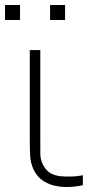

<svg xmlns="http://www.w3.org/2000/svg" viewBox="-39 -740 361 767"><path d="M197 5Q162 0.5 135.8 -16Q109.5 -32.5 95 -63Q83 -89.5 81.5 -116.8Q80 -144 80 -179V-540H122V-179Q122 -144 122.2 -123Q122.5 -102 133 -81Q144.5 -59.5 161.2 -49.2Q178 -39 202 -36Q224.5 -34 248.2 -34.8Q272 -35.5 292 -40V0Q276 3.5 259.5 5.2Q243 7 227.2 7Q211.5 7 197 5ZM221 -660H161V-720H221ZM41 -660H-19V-720H41Z"/></svg>

Font: Manrope Variable Light
Style: Regular
Weight: 200
Designer: Mikhail Sharanda
Foundry: Mikhail Sharanda
Version: Version 4.505